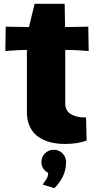

<svg xmlns="http://www.w3.org/2000/svg" viewBox="-20 -740 500 1000"><path d="M259.8 40Q287.6 40 305.9 59.1Q324.2 78.1 324.2 104Q324.2 179.2 263.2 240.2L202.1 221.2L221.2 193.8Q231 179.2 231 160.2Q195.8 141.6 195.8 104Q195.8 76.2 214.8 58.1Q233.9 40 259.8 40ZM316.9 -720.2 318.8 -599.1 439.9 -601.1 441.9 -474.1 418 -476.1Q366.2 -480 319.8 -480V-200.2Q319.8 -182.6 327.1 -168.9Q334.5 -155.3 345.7 -147.7Q356.9 -140.1 372.1 -135.5Q387.2 -130.9 400.6 -129.4Q414.1 -127.9 428.2 -127.9L431.2 -7.8Q382.8 9.8 317.9 9.8Q288.1 9.8 261.5 5.1Q234.9 0.5 208.5 -11.2Q182.1 -22.9 162.8 -41.3Q143.6 -59.6 131.8 -88.9Q120.1 -118.2 120.1 -155.8V-480Q84 -480 32.2 -476.1L7.8 -474.1L9.8 -601.1L130.9 -599.1L160.2 -720.2Z"/></svg>

Font: Zantroke
Style: Regular
Weight: 500
Foundry: gluk
Version: Version 0.36